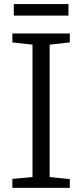

<svg xmlns="http://www.w3.org/2000/svg" viewBox="-20 -904 396 924"><path d="M136.5 -52V-689L39.5 -700V-743H316V-700L219 -689V-52L316 -42V0H39.5V-43ZM309.5 -884.5V-829H46.5V-884.5Z"/></svg>

Font: Merriweather Light 18pt Light
Style: Regular
Weight: 300
Version: Version 2.100